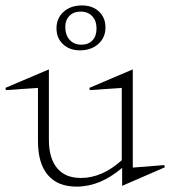

<svg xmlns="http://www.w3.org/2000/svg" viewBox="-47 -674 633 714"><path d="M-26.9 -347.2 134.8 -416V-154.8Q134.8 -85.4 165.3 -48.8Q195.8 -12.2 253.9 -12.2Q332.5 -12.2 405.8 -78.1V-347.2L287.1 -338.9L285.2 -347.2L446.8 -416V-50.8L564 -60.1L565.9 -51.8L407.2 17.1V-49.8Q325.7 20 237.8 20Q167.5 20 130.9 -23.2Q94.2 -66.4 94.2 -148.9V-347.2L-24.9 -338.9ZM163.1 -568.8Q163.1 -606.4 189.5 -630.1Q215.8 -653.8 257.8 -653.8Q296.9 -653.8 321 -631.1Q345.2 -608.4 345.2 -571.8Q345.2 -534.2 318.6 -510.5Q292 -486.8 250 -486.8Q211.9 -486.8 187.5 -509.5Q163.1 -532.2 163.1 -568.8ZM195.8 -574.2Q195.8 -543.9 211.9 -525.9Q228 -507.8 255.9 -507.8Q281.7 -507.8 296.9 -523.9Q312 -540 312 -567.9Q312 -596.7 295.9 -613.8Q279.8 -630.9 252.9 -630.9Q227.1 -630.9 211.4 -615.2Q195.8 -599.6 195.8 -574.2Z"/></svg>

Font: Halibut Thin
Style: Regular
Weight: 250
Designer: Matteo Maggi
Foundry: Collletttivo
Version: Version 3.080 | FøM Fix